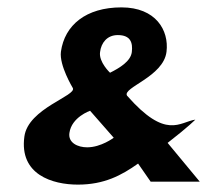

<svg xmlns="http://www.w3.org/2000/svg" viewBox="-20 -492 587 520"><path d="M288 -119C288 -119 254 -93 216 -93C191 -93 164 -105 168 -132C174 -175 224 -192 224 -192ZM299 -397C334 -397 340 -376 337 -351C334 -326 304 -308 278 -295C278 -295 247 -324 251 -351C254 -376 270 -397 299 -397ZM324 -233C311 -255 423 -284 431 -352C438 -410 402 -472 309 -472C213 -472 155 -424 145 -352C140 -315 177 -254 177 -254C190 -233 56 -199 46 -122C32 -19 122 8 191 8C262 8 309 -17 354 -49L388 0H521L434 -105C492 -150 509 -168 509 -168C467 -162 430 -112 324 -233Z"/></svg>

Font: Hussar Tani
Style: Kurs
Weight: 700
Foundry: Cannot Into Space Fonts
Version: Version 0.92